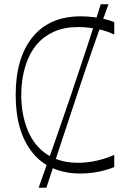

<svg xmlns="http://www.w3.org/2000/svg" viewBox="-20 -792 601 894"><path d="M512 -14Q495 -7 470.5 0Q446 7 416.5 11.5Q387 16 356 16Q210 16 131.5 -81Q53 -178 53 -350Q53 -522 131.5 -619Q210 -716 356 -716Q388 -716 417.5 -712Q447 -708 471.5 -702Q496 -696 512 -689V-631Q481 -647 435 -656.5Q389 -666 343 -666Q280 -666 232.5 -645Q185 -624 152 -586Q116 -543 97.5 -482Q79 -421 79 -350Q79 -268 104 -198.5Q129 -129 180 -87Q210 -62 251 -48Q292 -34 343 -34Q389 -34 435 -45Q481 -56 512 -71ZM160 82Q196 -20 234 -128Q272 -236 309 -345Q346 -454 381.5 -562Q417 -670 449 -772H485Q448 -670 410.5 -562Q373 -454 337 -345Q301 -236 265 -128Q229 -20 196 82Z"/></svg>

Font: Ojuju Light
Style: Regular
Weight: 300
Designer: Chisaokwu Joboson, Mirko Velimirovic
Foundry: Udi Foundry
Version: Version 1.000